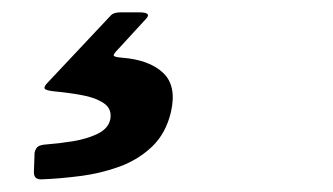

<svg xmlns="http://www.w3.org/2000/svg" viewBox="-20 -26 540 311"><path d="M35 250 36 221.5Q38 213 42.5 210.8Q47 208.5 54.5 208Q75 206.5 98 202.8Q121 199 138 190.8Q155 182.5 158.5 168Q162 150.5 148.2 141.2Q134.5 132 112.2 128Q90 124 68 122Q53.5 120.5 52.2 117.2Q51 114 57.5 107.5L159.5 -1Q164 -6 175 -6H205.5Q226 -6 217 4L172 53Q163.5 61.5 164.2 64Q165 66.5 178 67.5Q222 71 244.2 92Q266.5 113 257 155Q249 189.5 226.8 211Q204.5 232.5 173.8 243.8Q143 255 109.5 259.2Q76 263.5 47 264.5Q33.5 265 35 250Z"/></svg>

Font: Besley*
Style: Bold Italic
Weight: 700
Italic angle: -13°
Designer: Owen Earl
Foundry: indestructible type*
Version: Version 2.000; ttfautohint (v1.8.3)